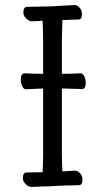

<svg xmlns="http://www.w3.org/2000/svg" viewBox="-20 -731 415 757"><path d="M318 -404Q318 -380 303 -380L260 -381Q249 -382 225 -382H224V-126Q224 -97 226 -55Q259 -58 277 -58Q286 -58 295.5 -48Q305 -38 305 -25V-21Q305 -1 291 -1L260 0Q237 0 201 2Q175 4 153 4L105 6Q95 7 83 -3.5Q71 -14 70 -27Q70 -51 85 -51L148 -52Q150 -90 150 -127V-382L124 -381L83 -379H82Q73 -379 67.5 -391.5Q62 -404 62 -418Q62 -442 78 -442Q114 -440 150 -440V-569Q150 -603 148 -649L107 -647Q97 -646 85 -656.5Q73 -667 72 -680Q72 -704 87 -704L187 -706L234 -709L275 -711Q284 -711 293.5 -701Q303 -691 303 -678V-674Q303 -654 289 -654L226 -652Q226 -633 225 -621L224 -568V-440H226Q269 -440 297 -442H298Q306 -442 312 -430Q318 -418 318 -404Z"/></svg>

Font: Iansui 0.93
Style: Regular
Weight: 400
Designer: But Ko / Fontworks Inc.
Foundry: zi-hi.com / Fontworks Inc.
Version: Version 0.931